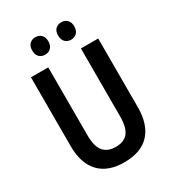

<svg xmlns="http://www.w3.org/2000/svg" viewBox="-217 -1027 1040 1155"><g transform="rotate(-30 303.5 -450.0)"><path d="M537 -237Q537 -118 478 -54Q419 10 302 10Q189 10 129.5 -53Q70 -116 70 -236V-714H190V-242Q190 -164 219 -130Q248 -96 304 -96Q362 -96 389.5 -131Q417 -166 417 -243V-714H537ZM157 -850Q157 -880 173 -895Q189 -910 213 -910Q237 -910 253 -894.5Q269 -879 269 -850Q269 -820 253 -804.5Q237 -789 213 -789Q189 -789 173 -804Q157 -819 157 -850ZM337 -850Q337 -880 353 -895Q369 -910 393 -910Q417 -910 433 -894.5Q449 -879 449 -850Q449 -820 433 -804.5Q417 -789 393 -789Q369 -789 353 -804.5Q337 -820 337 -850Z"/></g></svg>

Font: Noto Sans Myanmar Condensed SemiBold
Style: Regular
Weight: 600
Width: 3
Designer: Monotype Design Team
Foundry: Monotype Imaging Inc.
Version: Version 2.107; ttfautohint (v1.8.4.7-5d5b)